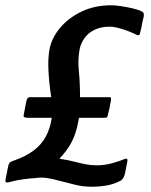

<svg xmlns="http://www.w3.org/2000/svg" viewBox="-28 -695 572 727"><path d="M319 12Q285 12 256.5 4.5Q228 -3 191 -12Q170 -18 149 -21Q128 -24 108 -21Q90 -20 62.5 -16.5Q35 -13 14 -7Q1 -3 -4 -4.5Q-9 -6 -7 -16Q-5 -28 -2 -40.5Q1 -53 3 -66Q5 -74 8.5 -78.5Q12 -83 22 -86Q68 -102 98 -124Q128 -146 145 -177Q162 -208 168 -249Q146 -249 123 -249Q100 -249 78 -249Q68 -249 64 -251.5Q60 -254 62 -261Q64 -273 66.5 -285Q69 -297 71 -309Q74 -321 77 -324Q80 -327 86 -327Q107 -327 126.5 -327Q146 -327 166 -327Q158 -378 155.5 -427Q153 -476 160 -511Q168 -552 200 -590Q232 -628 281.5 -651.5Q331 -675 393 -675Q409 -675 431.5 -671.5Q454 -668 475.5 -663Q497 -658 510 -651Q516 -648 516.5 -641.5Q517 -635 516 -631Q512 -617 509.5 -602Q507 -587 503 -573Q502 -565 499 -562.5Q496 -560 485 -565Q461 -577 433 -585.5Q405 -594 388 -594Q354 -594 330.5 -582.5Q307 -571 293 -552Q279 -533 274 -511Q266 -471 270.5 -427Q275 -383 275 -327Q303 -327 330.5 -327Q358 -327 386 -327Q392 -327 392.5 -323Q393 -319 391 -309Q389 -297 386.5 -285.5Q384 -274 381 -263Q380 -254 377.5 -251.5Q375 -249 367 -249Q343 -249 319 -249Q295 -249 271 -249Q270 -245 269.5 -240.5Q269 -236 268 -232Q260 -190 244 -158.5Q228 -127 197 -94Q230 -89 253 -83Q276 -77 296 -73Q316 -69 339 -69Q367 -69 395 -76.5Q423 -84 444 -93Q450 -95 453 -93Q456 -91 454 -83L445 -37Q442 -25 437.5 -19.5Q433 -14 431 -12Q405 2 377.5 7Q350 12 319 12Z"/></svg>

Font: Glory SemiBold
Style: Italic
Weight: 600
Italic angle: -12°
Designer: Robert Leuschke
Foundry: Robert Leuschke
Version: Version 1.011